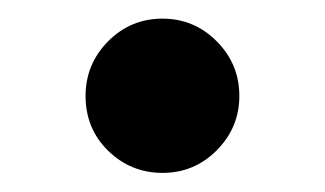

<svg xmlns="http://www.w3.org/2000/svg" viewBox="-20 -186 349 206"><path d="M71.8 -83.1Q71.8 -47.9 96.1 -24.2Q120.4 -0.5 154.4 -0.5Q188.5 -0.5 212.6 -24.8Q236.8 -49.1 236.8 -83.1Q236.8 -117.2 212.6 -141.6Q188.4 -166 154.3 -166Q120.1 -166 95.9 -141.6Q71.8 -117.1 71.8 -83.1Z"/></svg>

Font: Vazir Variable Regular
Style: Regular
Weight: 400
Designer: Saber Rastikerdar
Foundry: Saber Rastikerdar
Version: Version 30.1.0